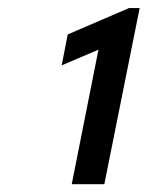

<svg xmlns="http://www.w3.org/2000/svg" viewBox="-20 -910 373 486"><path d="M161.6 -443.8 235.8 -817.4 248.5 -792.5 136.2 -744.6 151.4 -822.8 306.6 -889.6H333.5L244.1 -443.8Z"/></svg>

Font: Reddit Sans Medium
Style: Italic
Weight: 500
Italic angle: -11.25°
Designer: Stephen Hutchings
Version: Version 1.013